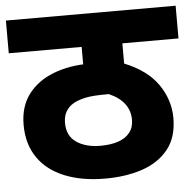

<svg xmlns="http://www.w3.org/2000/svg" viewBox="-48 -670 733 719"><g transform="rotate(-5 319.0 -311.0)"><path d="M638 -499H427V-423Q512 -389 552.5 -330.5Q593 -272 593 -204Q593 -131 556.5 -86Q520 -41 458.5 -20.5Q397 0 319 0Q233 0 168 -26Q103 -52 67.5 -103Q32 -154 32 -227Q32 -296 67 -342Q102 -388 162 -411Q222 -434 296 -434H311L274 -412V-499H0V-622H638ZM312 -124Q351 -124 379 -133.5Q407 -143 422.5 -162.5Q438 -182 438 -211Q438 -245 418.5 -271Q399 -297 360 -314H353Q300 -314 273.5 -308.5Q247 -303 228 -293Q207 -281 197 -263Q187 -245 187 -221Q187 -172 222 -148Q257 -124 312 -124Z"/></g></svg>

Font: Noto Sans Devanagari ExtraBold
Style: Regular
Weight: 800
Version: Version 2.003